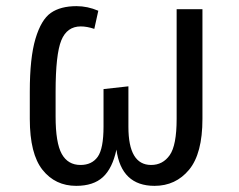

<svg xmlns="http://www.w3.org/2000/svg" viewBox="-20 -593 779 625"><path d="M228 12Q160 12 118.5 -40Q77 -92 77 -206V-295Q77 -405 95.5 -467Q114 -529 145.5 -551Q177 -573 229 -573Q265 -573 300 -558L287 -499Q263 -507 243 -507Q198 -507 179.5 -461.5Q161 -416 161 -294V-214Q161 -128 181 -92Q201 -56 242 -56Q279 -56 298 -82.5Q317 -109 317 -181V-303L398 -312V-180Q398 -56 472 -56Q510 -56 532.5 -88Q555 -120 555 -206V-563H639V-206Q639 -93 595.5 -40.5Q552 12 483 12Q375 12 359 -106Q346 -45 315 -16.5Q284 12 228 12Z"/></svg>

Font: FiraGO Book
Style: Regular
Weight: 350
Designer: bBox Type
Foundry: bBox Type GmbH
Version: Version 1.001;PS 001.001;hotconv 1.0.88;makeotf.lib2.5.64775